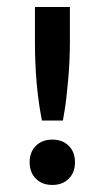

<svg xmlns="http://www.w3.org/2000/svg" viewBox="-20 -520 300 550"><path d="M82.8 -8.1Q64.9 -25.9 64.9 -55.2Q64.9 -84.5 82.8 -102.3Q100.6 -120.1 129.9 -120.1Q159.2 -120.1 177 -102.3Q194.8 -84.5 194.8 -55.2Q194.8 -25.9 177 -8.1Q159.2 9.8 129.9 9.8Q100.6 9.8 82.8 -8.1ZM80.1 -399.9V-500H180.2V-399.9Q180.2 -344.2 175 -288.1Q169.9 -231.9 165 -203.1L160.2 -174.8H100.1Q80.1 -275.4 80.1 -399.9Z"/></svg>

Font: Optician Sans
Style: Regular
Weight: 400
Designer: Fábio Duarte Martins, Simen Schikulski
Version: Version 1.002